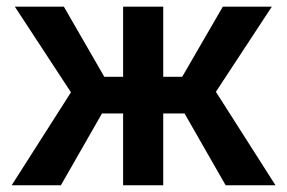

<svg xmlns="http://www.w3.org/2000/svg" viewBox="-20 -548 848 568"><path d="M525.9 -212.4H462.9V0H344.2V-212.4H281.7L160.2 0H14.6L189.9 -274.9L23.9 -528.3H168.9L288.6 -320.8H344.2V-528.3H462.9V-320.8H519L639.2 -528.3H784.2L618.7 -276.4L794.9 0H647.5Z"/></svg>

Font: Roboto-o Medium
Style: Regular
Weight: 500
Designer: Google
Version: Version 2.134; 2016; ttfautohint (v1.6)